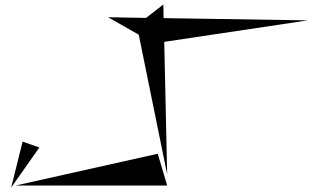

<svg xmlns="http://www.w3.org/2000/svg" viewBox="-20 -836 1396 858"><path d="M1356 -745 711 -755 710 -816 633 -756 463 -759 600 -681 727 -57 714 -649ZM81 -203 30 2 156 -177ZM50 -7H727L685 -149Z"/></svg>

Font: Am-Hal
Style: Regular
Weight: 400
Designer: Multible Designers
Foundry: Kief Type Foundry
Version: Version 1.000;PS 001.000;hotconv 1.0.88;makeotf.lib2.5.64775